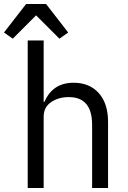

<svg xmlns="http://www.w3.org/2000/svg" viewBox="-54 -943 642 963"><path d="M10 -749 -34 -780 77 -923H177L288 -780L244 -749L127 -866ZM85 0V-740H165V-432H169Q210 -528 315 -528Q395 -528 441.5 -476Q488 -424 488 -331V0H408V-317Q408 -456 291 -456Q239 -456 202 -430.5Q165 -405 165 -358V0Z"/></svg>

Font: Anuphan
Style: Regular
Weight: 400
Designer: Mike Abbink, Paul van der Laan, Pieter van Rosmalen, Mint Tantisuwanna
Foundry: Bold Monday; Cadson Demak
Version: Version 3.002;hotconv 1.0.109;makeotfexe 2.5.65596